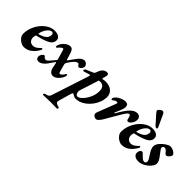

<svg xmlns="http://www.w3.org/2000/svg" viewBox="1 -1488 2565 2565"><g transform="rotate(45 1284.0 -205.0)"><path d="M7 -107Q7 -188 46 -263.5Q85 -339 147.5 -386Q210 -433 276 -433Q331 -433 358.5 -412Q386 -391 386 -359Q386 -299 320 -266.5Q254 -234 151 -212Q146 -211 144 -209Q142 -207 140 -202Q136 -187 134 -170Q133 -133 153 -108Q173 -83 210 -83Q237 -83 259.5 -96.5Q282 -110 307 -136Q317 -147 324 -147Q334 -147 334 -137Q334 -127 331 -123Q298 -62 249.5 -23.5Q201 15 136 15Q109 15 78.5 -2Q48 -19 27.5 -47Q7 -75 7 -107ZM289 -364Q289 -377 281.5 -387Q274 -397 261 -397Q238 -397 214.5 -376Q191 -355 173.5 -321.5Q156 -288 151 -253V-251Q151 -245 158 -247Q213 -262 249.5 -287.5Q286 -313 289 -364Z M365 -34Q365 -57 381 -79.5Q397 -102 414 -102Q424 -102 435 -85Q445 -71 463 -71Q482 -71 504 -94Q512 -104 534 -128Q569 -168 571 -171Q577 -180 577 -187Q577 -190 575 -198L537 -327Q532 -344 523 -344Q502 -344 460 -294Q453 -287 448 -287Q444 -287 440.5 -290Q437 -293 437 -299Q437 -325 457 -356.5Q477 -388 509 -410.5Q541 -433 576 -433Q599 -433 613 -416Q627 -399 637 -366L666 -274Q668 -268 671 -268Q675 -268 679 -275L738 -357Q766 -397 791 -415Q816 -433 840 -433Q864 -433 882.5 -414.5Q901 -396 901 -379Q901 -363 892.5 -347.5Q884 -332 872 -322.5Q860 -313 851 -313Q841 -313 836 -317Q831 -321 826 -329Q821 -339 816 -343Q811 -347 801 -347Q791 -347 779 -341Q767 -335 749 -316Q727 -294 691 -238Q683 -222 683 -213Q683 -210 685 -200L713 -98Q717 -82 722 -76.5Q727 -71 735 -71Q744 -71 759.5 -85.5Q775 -100 792 -128Q798 -136 805 -136Q814 -136 814 -121Q814 -100 794.5 -67Q775 -34 745 -10Q715 14 682 14Q656 14 636.5 -5.5Q617 -25 611 -50L602 -95L592 -139Q590 -146 587 -147.5Q584 -149 580 -143Q575 -137 547 -96Q536 -77 521 -58Q497 -24 468 -5Q439 14 414 14Q390 14 377.5 0.5Q365 -13 365 -34Z M766 274Q767 261 788 255Q821 247 834 238.5Q847 230 855 207L1025 -312Q1026 -316 1029 -325Q1032 -334 1032 -339Q1032 -350 1017 -347Q987 -339 945 -324Q933 -321 932 -321Q927 -321 923.5 -324.5Q920 -328 920 -334Q920 -351 946 -362Q945 -362 977 -375Q1020 -395 1041 -403Q1048 -406 1054 -414.5Q1060 -423 1066 -441Q1081 -488 1107 -511Q1133 -534 1165 -534Q1195 -534 1195 -506Q1195 -498 1192 -486L1181 -447Q1179 -437 1179 -434Q1179 -430 1180.5 -427.5Q1182 -425 1184 -426Q1214 -433 1238 -433Q1315 -433 1357 -395.5Q1399 -358 1399 -297Q1399 -227 1358.5 -154Q1318 -81 1252.5 -33.5Q1187 14 1115 14Q1090 14 1060 -6Q1049 -14 1044 -14Q1039 -14 1035.5 -9.5Q1032 -5 1028 7L974 197Q972 207 972 210Q972 224 984.5 234Q997 244 1026 251Q1045 255 1045 271Q1045 276 1038.5 279.5Q1032 283 1023 283Q989 283 970 282L911 281L855 283Q801 285 777 285Q772 285 768.5 282Q765 279 766 274ZM1271 -281Q1271 -380 1190 -380Q1173 -380 1164 -378L1078 -110Q1073 -95 1073 -83Q1073 -69 1079 -55Q1085 -38 1092 -31Q1099 -24 1115 -24Q1140 -24 1178 -62Q1216 -100 1243.5 -159.5Q1271 -219 1271 -281Z M1441 -31Q1441 -44 1448 -64L1549 -325Q1551 -329 1551 -336Q1551 -348 1538 -348Q1520 -348 1509 -342Q1498 -336 1479 -321Q1475 -317 1468 -317Q1458 -317 1458 -330Q1458 -349 1475 -368.5Q1492 -388 1520 -404Q1543 -417 1568.5 -425Q1594 -433 1617 -433Q1643 -433 1656 -419Q1669 -405 1669 -380Q1669 -353 1654 -317L1616 -226L1615 -222Q1615 -218 1619 -218Q1625 -218 1628 -224Q1685 -327 1734.5 -380.5Q1784 -434 1835 -434Q1866 -434 1883 -416Q1900 -398 1900 -370Q1900 -344 1888 -319Q1876 -294 1858.5 -278.5Q1841 -263 1825 -263Q1814 -263 1808 -273Q1802 -283 1798 -305Q1790 -349 1771 -349Q1754 -349 1737.5 -328.5Q1721 -308 1695 -264Q1663 -213 1605 -110L1578 -63Q1558 -28 1537 -6.5Q1516 15 1499 15Q1482 15 1461.5 1Q1441 -13 1441 -31Z M1857 -107Q1857 -188 1896 -263.5Q1935 -339 1997.5 -386Q2060 -433 2126 -433Q2181 -433 2208.5 -412Q2236 -391 2236 -359Q2236 -299 2170 -266.5Q2104 -234 2001 -212Q1996 -211 1994 -209Q1992 -207 1990 -202Q1986 -187 1984 -170Q1983 -133 2003 -108Q2023 -83 2060 -83Q2087 -83 2109.5 -96.5Q2132 -110 2157 -136Q2167 -147 2174 -147Q2184 -147 2184 -137Q2184 -127 2181 -123Q2148 -62 2099.5 -23.5Q2051 15 1986 15Q1959 15 1928.5 -2Q1898 -19 1877.5 -47Q1857 -75 1857 -107ZM2139 -364Q2139 -377 2131.5 -387Q2124 -397 2111 -397Q2088 -397 2064.5 -376Q2041 -355 2023.5 -321.5Q2006 -288 2001 -253V-251Q2001 -245 2008 -247Q2063 -262 2099.5 -287.5Q2136 -313 2139 -364ZM2126 -487 2019 -607Q1996 -632 1996 -646Q1996 -659 2018 -677Q2040 -695 2055 -695Q2066 -695 2074.5 -687Q2083 -679 2092 -660L2165 -502Q2169 -494 2169 -484Q2169 -470 2156 -470Q2143 -470 2126 -487Z M2205 -55Q2205 -81 2217 -98.5Q2229 -116 2247 -116Q2254 -116 2262.5 -108.5Q2271 -101 2287 -84Q2291 -81 2304.5 -67.5Q2318 -54 2331.5 -46Q2345 -38 2357 -38Q2389 -38 2389 -75Q2389 -97 2344 -161Q2299 -225 2299 -273Q2299 -306 2329.5 -343.5Q2360 -381 2400 -407Q2440 -433 2465 -433Q2489 -433 2513 -422.5Q2537 -412 2552.5 -397Q2568 -382 2568 -370Q2568 -352 2547 -328.5Q2526 -305 2509 -305Q2491 -305 2470 -334Q2461 -348 2447 -357Q2433 -366 2420 -366Q2406 -366 2398 -356.5Q2390 -347 2390 -335Q2390 -326 2400 -311Q2410 -296 2429 -271Q2439 -259 2443 -253Q2473 -215 2485.5 -189.5Q2498 -164 2498 -140Q2498 -112 2468 -75Q2438 -38 2392 -12Q2346 14 2299 14Q2256 14 2230.5 -5Q2205 -24 2205 -55Z"/></g></svg>

Font: EB Garamond
Style: Bold Italic
Weight: 700
Italic angle: -17.2°
Designer: Georg Duffner and Octavio Pardo
Foundry: Georg Duffner
Version: Version 1.000